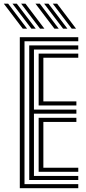

<svg xmlns="http://www.w3.org/2000/svg" viewBox="-61 -997 457 1017"><path d="M43.9 0V-800H353.6V-778.3H68.8V-21.7H353.6V0ZM143.7 -86.9V-373H343.6V-351.3H168.7V-108.7H353.6V-86.9ZM93.8 -43.5V-756.5H353.6V-734.8H118.8V-416.5H343.6V-394.8H118.8V-65.2H353.6V-43.5ZM143.7 -438.2V-713.1H353.6V-691.3H168.7V-460H343.6V-438.2ZM151.4 -845 51 -977.4H73.9L174.3 -845ZM59.7 -845 -40.7 -977.4H-17.8L82.6 -845ZM105.5 -845 5.1 -977.4H28.1L128.4 -845ZM319.1 -845 218.7 -977.4H241.7L342 -845ZM227.4 -845 127 -977.4H149.9L250.3 -845ZM273.2 -845 172.9 -977.4H195.8L296.2 -845Z"/></svg>

Font: Big Shoulders Inline Thin
Style: Regular
Weight: 100
Designer: Patric King
Foundry: XO Type Co
Version: Version 2.002